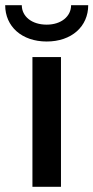

<svg xmlns="http://www.w3.org/2000/svg" viewBox="-62 -720 360 740"><path d="M63 -500V0H173V-500ZM278 -700H212C212 -657 174 -625 118 -625C60 -625 22 -657 22 -700H-42C-42 -618 22 -560 118 -560C214 -560 278 -618 278 -700Z"/></svg>

Font: Gully Medium
Style: Regular
Weight: 500
Designer: jaikishan Patel
Foundry: MagicType
Version: Version 1.000;Glyphs 3.2 (3242)